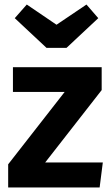

<svg xmlns="http://www.w3.org/2000/svg" viewBox="-20 -826 494 846"><path d="M428 -429 179 -110H433L419 0H16V-102L265 -421H37V-530H428ZM413 -746 273 -615H185L45 -746L98 -806L229 -717L361 -806Z"/></svg>

Font: Wolseley Sans SemiBold
Style: Regular
Weight: 600
Designer: Carrois Corporate & Edenspiekermann AG
Foundry: Carrois Corporate GbR & Edenspiekermann AG
Version: Version 4.202